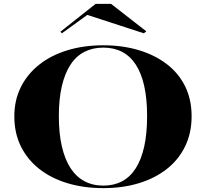

<svg xmlns="http://www.w3.org/2000/svg" viewBox="-20 -957 1064 992"><path d="M514 -723Q613 -723 696.5 -698Q780 -673 841.5 -626Q903 -579 936.5 -511Q970 -443 970 -356Q970 -270 936.5 -201Q903 -132 842 -84Q781 -36 697.5 -10.5Q614 15 514 15Q413 15 328.5 -10.5Q244 -36 182.5 -84.5Q121 -133 87.5 -201.5Q54 -270 54 -356Q54 -439 87.5 -506.5Q121 -574 182 -622.5Q243 -671 327.5 -697Q412 -723 514 -723ZM514 -711Q459 -711 416 -689Q373 -667 344 -622.5Q315 -578 299.5 -512Q284 -446 284 -357Q284 -268 299.5 -201Q315 -134 344 -89Q373 -44 416 -21Q459 2 514 2Q568 2 610 -20Q652 -42 681 -87Q710 -132 725 -199.5Q740 -267 740 -357Q740 -447 725 -513.5Q710 -580 681 -624Q652 -668 610 -689.5Q568 -711 514 -711ZM300 -785 292 -793 474 -937H554L736 -795L723 -785L431 -880Z"/></svg>

Font: Kalnia SemiExpanded Medium
Style: Regular
Weight: 500
Width: 6
Designer: Frida Medrano
Foundry: Frida Medrano
Version: Version 1.105